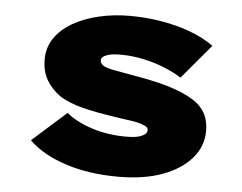

<svg xmlns="http://www.w3.org/2000/svg" viewBox="-44 -599 833 662"><g transform="rotate(5 372.0 -268.0)"><path d="M387 10Q285 10 204.5 -16.5Q124 -43 77 -89L195 -194Q230 -165 285 -147.5Q340 -130 403 -130Q418 -130 431.5 -131.5Q445 -133 454.5 -137Q464 -141 469.5 -146Q475 -151 475 -159Q475 -170 457 -176Q440 -183 409.5 -187Q379 -191 349 -196Q288 -205 243.5 -216.5Q199 -228 166 -248Q136 -269 118 -299Q100 -329 100 -371Q100 -413 122.5 -445.5Q145 -478 184.5 -500.5Q224 -523 274.5 -534.5Q325 -546 379 -546Q434 -546 486.5 -537.5Q539 -529 586.5 -512Q634 -495 672 -468L572 -349Q549 -364 515.5 -378Q482 -392 441.5 -401Q401 -410 359 -410Q344 -410 332.5 -408.5Q321 -407 311.5 -403.5Q302 -400 297.5 -395.5Q293 -391 293 -385Q293 -380 296 -374.5Q299 -369 307 -365Q321 -358 351.5 -353Q382 -348 424 -340Q505 -326 556.5 -307.5Q608 -289 636 -266Q658 -247 667 -224Q676 -201 676 -173Q676 -120 640 -78.5Q604 -37 540 -13.5Q476 10 387 10Z"/></g></svg>

Font: Lexend Mega Black
Style: Regular
Weight: 900
Version: Version 1.007